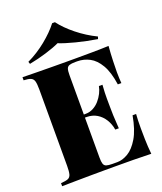

<svg xmlns="http://www.w3.org/2000/svg" viewBox="-170 -1064 989 1172"><g transform="rotate(-20 325.0 -478.0)"><path d="M587 -708Q583 -658 581.5 -611.5Q580 -565 580 -540Q580 -519 581 -500Q582 -481 583 -468H560Q548 -551 520 -598.5Q492 -646 454.5 -665.5Q417 -685 376 -685H363Q337 -685 324 -680.5Q311 -676 306.5 -663Q302 -650 302 -622V-86Q302 -59 306.5 -45.5Q311 -32 324 -27.5Q337 -23 363 -23H396Q429 -23 465.5 -44.5Q502 -66 533 -118Q564 -170 580 -260H603Q600 -224 600 -168Q600 -143 601 -96.5Q602 -50 607 0Q556 -2 492 -2.5Q428 -3 378 -3Q351 -3 309.5 -3Q268 -3 219.5 -2.5Q171 -2 121.5 -1.5Q72 -1 28 0V-20Q59 -22 74 -28Q89 -34 94 -52Q99 -70 99 -106V-602Q99 -639 94 -656.5Q89 -674 73.5 -680.5Q58 -687 28 -688V-708Q72 -707 121.5 -706.5Q171 -706 219.5 -705.5Q268 -705 309.5 -705Q351 -705 378 -705Q424 -705 482.5 -705.5Q541 -706 587 -708ZM442 -366Q442 -366 442 -356Q442 -346 442 -346H272Q272 -346 272 -356Q272 -366 272 -366ZM471 -498Q467 -441 467.5 -411Q468 -381 468 -356Q468 -331 469 -301Q470 -271 474 -214H451Q445 -251 426.5 -281Q408 -311 379 -328.5Q350 -346 312 -346V-366Q340 -366 363 -378Q386 -390 403.5 -410Q421 -430 432.5 -453Q444 -476 448 -498ZM329 -956Q364 -909 422 -862.5Q480 -816 546 -784L541 -769Q472 -780 405.5 -797Q339 -814 300 -830Q267 -814 211.5 -797Q156 -780 99 -769L94 -784Q159 -815 216.5 -861.5Q274 -908 311 -956Z"/></g></svg>

Font: Playfair Display Black
Style: Regular
Weight: 900
Designer: Claus Eggers Sørensen
Foundry: Claus Eggers Sørensen
Version: Version 1.203